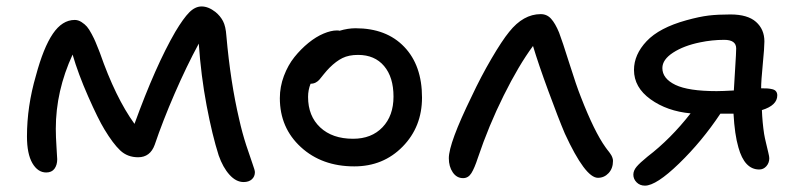

<svg xmlns="http://www.w3.org/2000/svg" viewBox="-20 -546 2494 598"><path d="M124 -8.8Q97.7 -8.8 80.8 -37.8Q64 -66.9 64 -121.1Q64 -214.8 91.8 -310.1Q115.2 -397.5 144.5 -440.7Q173.8 -483.9 212.9 -483.9Q223.6 -483.9 233.9 -477.3Q244.1 -470.7 250.7 -463.1Q257.3 -455.6 265.6 -439.9Q273.9 -424.3 277.3 -415.8Q280.8 -407.2 288.1 -389.2Q288.6 -387.2 289.1 -386.5Q289.6 -385.7 290 -384.3Q290.5 -382.8 291 -381.8Q339.8 -241.7 398.9 -160.2Q464.4 -340.8 525.9 -446.8Q551.3 -489.3 569.6 -507.6Q587.9 -525.9 607.9 -525.9Q628.9 -525.9 650.9 -508.8Q666 -496.6 674.6 -480.2Q683.1 -463.9 685.1 -434.1Q697.8 -289.6 725.1 -173.8Q734.4 -132.3 746.8 -94Q759.3 -55.7 766.6 -35.6Q773.9 -15.6 773.9 -9.8Q773.9 3.9 764.4 12.5Q754.9 21 738.8 21Q715.3 21 694.8 -1.7Q674.3 -24.4 661.1 -62Q641.1 -124.5 623.5 -217.3Q606 -310.1 599.1 -410.2Q561 -339.8 523.9 -254.4Q486.8 -168.9 461.9 -95.2Q447.8 -56.2 410.2 -56.2Q377 -56.2 354.5 -77.4Q332 -98.6 305.2 -143.1Q285.6 -175.3 254.6 -245.6Q223.6 -315.9 206.1 -376Q153.8 -262.7 153.8 -145Q153.8 -120.1 156 -87.6Q158.2 -55.2 158.2 -49.8Q158.2 -32.2 149.7 -20.5Q141.1 -8.8 124 -8.8Z M1083.5 -27.8Q982.4 -27.8 917 -87.9Q851.6 -147.9 851.6 -240.2Q851.6 -275.9 864.3 -309.6Q877 -343.3 897 -368.2Q917 -393.1 940.7 -412.4Q964.4 -431.6 987.8 -441.4Q1011.2 -451.2 1029.3 -451.2Q1035.6 -451.2 1037.6 -450.2Q1063.5 -458 1087.4 -458Q1183.6 -458 1239 -400.1Q1294.4 -342.3 1294.4 -242.2Q1294.4 -150.9 1234.1 -89.4Q1173.8 -27.8 1083.5 -27.8ZM939.5 -244.1Q939.5 -184.6 977.3 -149.2Q1015.1 -113.8 1079.6 -113.8Q1137.2 -113.8 1171.4 -149.7Q1205.6 -185.5 1205.6 -245.1Q1205.6 -305.7 1176.3 -340.3Q1147 -375 1095.2 -375Q1066.4 -375 1046.6 -365.2Q1026.9 -355.5 1006.3 -335Q997.6 -326.2 988.5 -314.9Q979.5 -303.7 975.1 -298.3Q970.7 -293 963.6 -289.1Q956.5 -285.2 947.3 -285.2Q939.5 -265.6 939.5 -244.1Z M1422.4 8.8Q1402.3 8.8 1390.1 -9.3Q1377.9 -27.3 1377.9 -53.2Q1377.9 -100.1 1449.2 -246.1Q1477.5 -306.6 1510.5 -363Q1543.5 -419.4 1565.9 -446.8Q1609.9 -502 1664.1 -502Q1683.6 -502 1696.5 -487.5Q1709.5 -473.1 1721.2 -444.8Q1731 -419.4 1753.2 -348.9Q1775.4 -278.3 1789.1 -244.1Q1831.1 -135.7 1866.2 -86.9Q1867.7 -84.5 1871.8 -79.3Q1876 -74.2 1877.2 -72.5Q1878.4 -70.8 1881.1 -66.9Q1883.8 -63 1884.8 -61Q1885.7 -59.1 1887 -55.9Q1888.2 -52.7 1888.7 -50.3Q1889.2 -47.9 1889.2 -44.9Q1889.2 -21.5 1875.5 -6.8Q1861.8 7.8 1842.3 7.8Q1802.7 7.8 1739.3 -129.9Q1719.2 -177.2 1688 -262.2Q1656.7 -347.2 1640.1 -402.8Q1595.7 -342.8 1548.8 -248.5Q1502 -154.3 1468.3 -54.2Q1458 -22.5 1448.2 -6.8Q1438.5 8.8 1422.4 8.8Z M1988.8 32.2Q1973.1 32.2 1962.9 22Q1952.6 11.7 1952.6 -2Q1952.6 -14.6 1962.6 -26.6Q1972.7 -38.6 1996.6 -58.1Q2068.8 -113.3 2130.9 -192.9Q2057.6 -199.7 2006.1 -236.8Q1954.6 -273.9 1954.6 -328.1Q1954.6 -376 1993.9 -417.7Q2033.2 -459.5 2117.7 -482.9Q2158.2 -494.1 2187 -497.6Q2215.8 -501 2254.9 -501Q2308.6 -501 2334.7 -477.8Q2360.8 -454.6 2360.8 -417Q2360.8 -397.9 2355.7 -345.7Q2350.6 -293.5 2350.6 -271Q2363.3 -271 2370.6 -270.5Q2377.9 -270 2385.7 -268.1Q2393.6 -266.1 2397.2 -261.2Q2400.9 -256.3 2400.9 -249Q2400.9 -217.8 2353 -203.1Q2354.5 -164.6 2359.9 -128.9Q2361.8 -117.2 2366 -100.1Q2370.1 -83 2373 -70.6Q2376 -58.1 2376 -53.2Q2376 -38.6 2366.9 -28.3Q2357.9 -18.1 2344.7 -18.1Q2298.8 -18.1 2279.8 -86.9Q2268.1 -127 2264.6 -191.9H2258.8H2223.6Q2166.5 -106 2095.2 -36.9Q2023.9 32.2 1988.8 32.2ZM2043 -334Q2043 -301.3 2083.5 -281.7Q2124 -262.2 2211.9 -262.2Q2229.5 -262.2 2265.6 -264.2Q2266.6 -286.6 2269.8 -334.5Q2272.9 -382.3 2272.9 -395Q2272.9 -421.9 2235.8 -421.9Q2197.8 -421.9 2160.6 -414.1Q2109.9 -403.8 2076.4 -382.1Q2043 -360.4 2043 -334Z"/></svg>

Font: Shantell Sans Irregular
Style: Regular
Weight: 400
Designer: Stephen Nixon, Anya Danilova, Shantell Martin
Foundry: Arrow Type
Version: Version 1.006;[9816181b4]